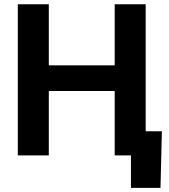

<svg xmlns="http://www.w3.org/2000/svg" viewBox="-20 -748 815 924"><path d="M65.7 0V-727.5H214.9V-433.7H531.9V-727.5H681.1V0H531.9V-310H214.9V0ZM610.2 156.2V0H568V-116.4H759L752.4 156.2Z"/></svg>

Font: Adwaita Sans
Style: Regular
Weight: 400
Designer: Rasmus Andersson
Foundry: rsms
Version: Version 4.001;git-9221beed3